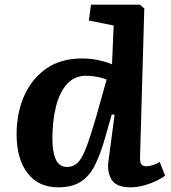

<svg xmlns="http://www.w3.org/2000/svg" viewBox="-20 -787 733 821"><path d="M579 -120Q578 -97 583 -86.5Q588 -76 606 -76Q618 -76 633.5 -81Q649 -86 663 -94L686 -36Q674 -26 650.5 -14.5Q627 -3 597.5 5.5Q568 14 538 14Q478 14 457.5 -18.5Q437 -51 444 -100L470 -296L458 -298L426 -186Q408 -125 385.5 -80Q363 -35 326 -10.5Q289 14 229 14Q144 14 97.5 -47Q51 -108 51 -212Q51 -305 84 -378.5Q117 -452 179 -494.5Q241 -537 330 -537Q370 -537 404.5 -529Q439 -521 459 -512L466 -678L360 -699L369 -767H578L597 -751ZM267 -73Q293 -73 311.5 -90.5Q330 -108 347.5 -153Q365 -198 389 -280L436 -447Q419 -454 394.5 -458.5Q370 -463 348 -463Q298 -463 266 -427Q234 -391 219 -330Q204 -269 204 -193Q204 -138 218.5 -105.5Q233 -73 267 -73Z"/></svg>

Font: Literata 7pt
Style: Bold Italic
Weight: 700
Italic angle: -2°
Designer: Latin by Veronika Burian and Jose Scaglione. Greek by Irene Vlachou. Cyrillic by Vera Evstafieva
Foundry: TypeTogether
Version: Version 3.002